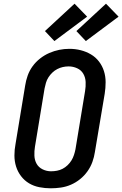

<svg xmlns="http://www.w3.org/2000/svg" viewBox="-20 -1010 661 1038"><path d="M254 8Q223 8 192.5 2Q162 -4 137 -19Q112 -34 94 -57.5Q76 -81 67 -109.5Q58 -138 58 -169.5Q58 -201 64 -232L116 -547Q120 -574 129.5 -601Q139 -628 156 -651.5Q173 -675 196.5 -693.5Q220 -712 246.5 -723.5Q273 -735 300 -740.5Q327 -746 355 -746Q387 -746 416.5 -738.5Q446 -731 471.5 -716Q497 -701 515 -677.5Q533 -654 542 -625.5Q551 -597 551 -565.5Q551 -534 546 -503L493 -188Q489 -161 479.5 -134.5Q470 -108 453 -84Q436 -60 413 -41.5Q390 -23 363.5 -11.5Q337 0 309 4Q281 8 254 8ZM256 -84Q272 -84 288 -87Q304 -90 318.5 -97.5Q333 -105 345.5 -117Q358 -129 366.5 -143Q375 -157 380 -172.5Q385 -188 388 -203L440 -518Q444 -542 443 -566.5Q442 -591 430.5 -611Q419 -631 397 -641Q375 -651 351 -651Q335 -651 319.5 -647.5Q304 -644 289.5 -636.5Q275 -629 263 -617.5Q251 -606 242 -592Q233 -578 228.5 -562.5Q224 -547 221 -532L169 -217Q165 -193 166 -168.5Q167 -144 178 -124.5Q189 -105 210.5 -94.5Q232 -84 256 -84Q256 -84 256 -84Q256 -84 256 -84ZM444 -788 393 -842 553 -990 621 -920ZM274 -788 223 -842 383 -990 451 -920Z"/></svg>

Font: Iosevka Etoile SmBdObl
Style: Regular
Weight: 600
Italic angle: -9°
Designer: Belleve Invis
Foundry: Belleve Invis
Version: Version 15.5.2; ttfautohint (v1.8.4)